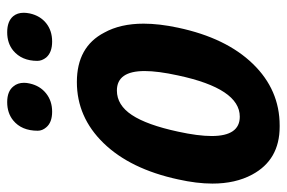

<svg xmlns="http://www.w3.org/2000/svg" viewBox="-152 -636 798 534"><g transform="rotate(-90 247.0 -369.0)"><path d="M273.9 -730.5Q283.7 -718.8 283.7 -701.2Q283.7 -693.4 281.7 -685.1Q275.4 -656.7 254.4 -639.9Q233.4 -623 203.4 -623Q173.3 -623 159.7 -639.6Q150.4 -650.4 150.4 -663.1Q150.4 -708 179.2 -731.4Q199.7 -748 230 -748Q260.3 -748 273.9 -730.5ZM373.5 -731.4Q394 -748 424.3 -748Q454.6 -748 468.8 -731.4Q478.5 -719.7 478.5 -702.1Q478.5 -694.3 476.6 -685.1Q470.2 -656.2 449.5 -639.6Q428.7 -623 398.4 -623Q368.2 -623 354 -639.6Q344.7 -651.4 344.7 -664.1Q344.7 -707.5 373.5 -731.4ZM15.1 -272.9Q43.9 -405.8 116 -480Q188 -554.2 285.9 -554.2Q383.8 -554.2 423.3 -478Q448.2 -433.1 448.2 -368.7Q448.2 -325.2 437 -272.9Q408.7 -139.2 336.4 -64.7Q264.2 9.8 165 9.8Q163.1 9.8 161.6 9.8Q69.3 9.8 28.3 -66.9Q3.4 -113.3 3.4 -177.2Q3.4 -220.7 15.1 -272.9ZM316.4 -365.7Q316.4 -442.9 262.2 -442.9Q221.7 -442.9 194.1 -401.1Q166.5 -359.4 147.9 -272.9Q135.7 -217.3 135.7 -179.2Q135.7 -101.1 189.5 -101.1Q267.6 -101.1 304.2 -272.9Q316.4 -328.6 316.4 -365.7Z"/></g></svg>

Font: Open Sans Hebrew Condensed
Style: Bold Italic
Weight: 700
Width: 3
Italic angle: -12°
Foundry: Ascender Corporation, Yanek Iontef
Version: Version 2.001;PS 002.001;hotconv 1.0.70;makeotf.lib2.5.58329